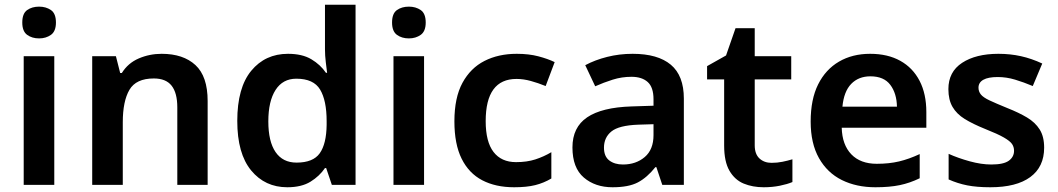

<svg xmlns="http://www.w3.org/2000/svg" viewBox="-20 -780 4465 810"><path d="M209 -543V0H80V-543ZM145 -752Q174 -752 195 -737.5Q216 -723 216 -685Q216 -648 195 -633Q174 -618 145 -618Q115 -618 94.5 -633Q74 -648 74 -685Q74 -723 94.5 -737.5Q115 -752 145 -752Z M662 -553Q753 -553 804.5 -505.5Q856 -458 856 -354V0H728V-327Q728 -388 704 -418.5Q680 -449 629 -449Q554 -449 526 -401Q498 -353 498 -264V0H369V-543H469L487 -472H494Q520 -514 565.5 -533.5Q611 -553 662 -553Z M1192 10Q1098 10 1039.5 -61Q981 -132 981 -270Q981 -410 1040 -481.5Q1099 -553 1195 -553Q1255 -553 1293.5 -530Q1332 -507 1355 -473H1360Q1358 -488 1354.5 -517Q1351 -546 1351 -572V-760H1480V0H1380L1356 -71H1351Q1328 -37 1290 -13.5Q1252 10 1192 10ZM1231 -94Q1301 -94 1329 -133.5Q1357 -173 1358 -253V-269Q1358 -356 1330.5 -402Q1303 -448 1230 -448Q1173 -448 1142.5 -400.5Q1112 -353 1112 -268Q1112 -183 1142.5 -138.5Q1173 -94 1231 -94Z M1769 -543V0H1640V-543ZM1705 -752Q1734 -752 1755 -737.5Q1776 -723 1776 -685Q1776 -648 1755 -633Q1734 -618 1705 -618Q1675 -618 1654.5 -633Q1634 -648 1634 -685Q1634 -723 1654.5 -737.5Q1675 -752 1705 -752Z M2149 10Q2071 10 2014.5 -19.5Q1958 -49 1927.5 -110.5Q1897 -172 1897 -268Q1897 -368 1931 -430.5Q1965 -493 2024 -523Q2083 -553 2160 -553Q2211 -553 2251 -542.5Q2291 -532 2320 -518L2282 -417Q2250 -430 2219 -438.5Q2188 -447 2159 -447Q2029 -447 2029 -269Q2029 -182 2062 -139Q2095 -96 2157 -96Q2203 -96 2238.5 -107.5Q2274 -119 2306 -138V-27Q2274 -8 2238 1Q2202 10 2149 10Z M2649 -553Q2755 -553 2810 -507Q2865 -461 2865 -364V0H2774L2749 -75H2745Q2710 -31 2671 -10.5Q2632 10 2564 10Q2491 10 2443 -31Q2395 -72 2395 -158Q2395 -243 2457 -285Q2519 -327 2644 -331L2737 -334V-361Q2737 -412 2712.5 -434Q2688 -456 2644 -456Q2603 -456 2565 -444Q2527 -432 2491 -416L2449 -505Q2490 -527 2541.5 -540Q2593 -553 2649 -553ZM2672 -254Q2591 -251 2559.5 -225.5Q2528 -200 2528 -157Q2528 -120 2550.5 -103Q2573 -86 2608 -86Q2663 -86 2700 -117.5Q2737 -149 2737 -210V-256Z M3235 -93Q3259 -93 3281 -97.5Q3303 -102 3323 -108V-12Q3302 -3 3270 3.5Q3238 10 3202 10Q3155 10 3117.5 -5.5Q3080 -21 3057.5 -59.5Q3035 -98 3035 -166V-445H2963V-501L3043 -546L3083 -661H3164V-543H3318V-445H3164V-167Q3164 -130 3184 -111.5Q3204 -93 3235 -93Z M3651 -553Q3725 -553 3778 -523.5Q3831 -494 3859.5 -439Q3888 -384 3888 -307V-241H3531Q3533 -169 3571.5 -129Q3610 -89 3679 -89Q3731 -89 3773 -99Q3815 -109 3860 -130V-28Q3819 -8 3776 1Q3733 10 3673 10Q3593 10 3531.5 -20.5Q3470 -51 3435 -113Q3400 -175 3400 -267Q3400 -361 3431.5 -424Q3463 -487 3519.5 -520Q3576 -553 3651 -553ZM3652 -458Q3602 -458 3571 -426Q3540 -394 3534 -330H3764Q3763 -386 3736 -422Q3709 -458 3652 -458Z M4385 -157Q4385 -76 4326.5 -33Q4268 10 4158 10Q4101 10 4060.5 2Q4020 -6 3982 -23V-131Q4022 -113 4071 -99.5Q4120 -86 4162 -86Q4214 -86 4236 -102Q4258 -118 4258 -144Q4258 -160 4249.5 -172.5Q4241 -185 4215 -200Q4189 -215 4136 -236Q4084 -257 4050 -278Q4016 -299 3998.5 -329Q3981 -359 3981 -404Q3981 -477 4039 -515Q4097 -553 4192 -553Q4242 -553 4287 -543Q4332 -533 4377 -512L4337 -417Q4299 -433 4262.5 -444Q4226 -455 4189 -455Q4149 -455 4128.5 -443.5Q4108 -432 4108 -410Q4108 -394 4118 -381.5Q4128 -369 4154.5 -356.5Q4181 -344 4230 -324Q4278 -305 4312.5 -284.5Q4347 -264 4366 -234Q4385 -204 4385 -157Z"/></svg>

Font: Noto Sans Javanese SemiBold
Style: Regular
Weight: 600
Version: Version 2.004